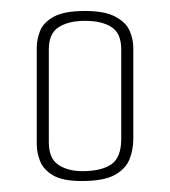

<svg xmlns="http://www.w3.org/2000/svg" viewBox="-20 -675 310 350"><path d="M129 -345Q94 -345 76.5 -355.5Q59 -366 53 -381.5Q47 -397 47 -412V-588Q47 -603 53 -618.5Q59 -634 78 -644.5Q97 -655 135 -655Q171 -655 190.5 -644.5Q210 -634 216.5 -618.5Q223 -603 223 -588V-422Q223 -402 216 -384.5Q209 -367 189 -356Q169 -345 129 -345ZM130 -363Q165 -363 183 -375.5Q201 -388 201 -422V-585Q201 -614 183.5 -625.5Q166 -637 135 -637Q105 -637 87 -625.5Q69 -614 69 -585V-416Q69 -386 86.5 -374.5Q104 -363 130 -363Z"/></svg>

Font: Smooch Sans ExtraLight
Style: Regular
Weight: 200
Designer: Robert E. Leuschke
Foundry: Robert E. Leuschke
Version: Version 1.010; ttfautohint (v1.8.3)